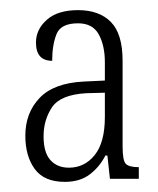

<svg xmlns="http://www.w3.org/2000/svg" viewBox="-20 -739 311 379"><path d="M108 -380Q67 -380 48.5 -405.5Q30 -431 30 -471Q30 -516 58 -545.5Q86 -575 145 -578L187 -580V-616Q187 -649 175 -671Q163 -693 134 -693Q100 -693 91.5 -671.5Q83 -650 83 -619Q51 -619 51 -655Q51 -681 72.5 -700Q94 -719 134 -719Q176 -719 199 -695.5Q222 -672 222 -619V-450Q222 -423 228 -416Q234 -409 254 -409V-386H197L192 -432H188Q177 -410 157.5 -395Q138 -380 108 -380ZM116 -408Q147 -408 167 -433Q187 -458 187 -508V-556L150 -555Q99 -552 82.5 -527Q66 -502 66 -470Q66 -438 79.5 -423Q93 -408 116 -408Z"/></svg>

Font: Noto Serif Tamil ExtraCondensed ExtraLight
Style: Italic
Weight: 200
Width: 2
Italic angle: -12°
Designer: Indian Type Foundry, Tom Grace, and the Monotype Design Team
Foundry: Monotype Imaging Inc.
Version: Version 2.003; ttfautohint (v1.8.4.7-5d5b)